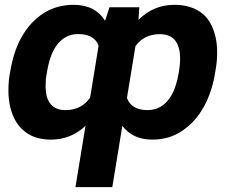

<svg xmlns="http://www.w3.org/2000/svg" viewBox="-20 -558 991 781"><path d="M436.8 203.1H286.9L327.8 -46.2Q268.5 9.9 187.5 9.9Q134.9 9.9 99.1 -10.7Q63.2 -31.2 43 -67.1Q14.2 -117.5 14.2 -191.4Q14.2 -232.6 22 -269.2Q28.4 -307.9 39.8 -342.7Q51.1 -377.5 68 -407.5Q84.9 -437.5 107.2 -462Q129.6 -486.5 157.7 -504.6Q211.3 -538.4 279.5 -538.4Q366.8 -538.4 407.3 -473.7L425.4 -528.4H546.5L543.3 -477.3Q604.4 -538.4 688.9 -538.4Q724.8 -538.4 752.8 -529.5Q780.9 -520.6 801.5 -504.3Q822.1 -487.9 835.4 -464.3Q848.7 -440.7 855.8 -411.6Q863.3 -381 863.3 -344.8Q863.3 -327.4 861.7 -309.1Q860.1 -290.8 856.5 -271Q844.5 -188.6 810.4 -125.9Q776.3 -63.2 720.9 -25.6Q668.3 9.9 599.4 9.9Q519.9 9.9 477.6 -46.2ZM245.7 -110.1Q311.8 -110.1 346.6 -161.2L381 -371.8Q364 -419.4 298.3 -419.4Q270.2 -419.4 249.1 -408Q228 -396.7 212.5 -376.4Q197.1 -356.2 187.1 -328.7Q177.2 -301.1 171.9 -269.2Q168 -248.9 166.5 -236.5Q165.5 -223 165.5 -205.6Q165.5 -186.1 169.6 -168.7Q173.7 -151.3 183.1 -138.3Q192.5 -125.4 207.7 -117.7Q223 -110.1 245.7 -110.1ZM579.9 -110.1Q609 -110.1 631.6 -122.9Q654.1 -135.7 670.3 -159.1Q686.4 -182.5 696.4 -215.7Q706.3 -248.9 710.9 -289.8Q711.6 -296.2 712.2 -303.3Q712.7 -310.4 712.7 -318.2Q712.7 -419 630.3 -419Q565.3 -419 530.9 -370L496.4 -159.4Q514.9 -110.1 579.9 -110.1Z"/></svg>

Font: Linik Sans
Style: Bold Italic
Weight: 700
Italic angle: 9°
Designer: Fonts by Rasmus Andersson / Changes by Cristiano Sobral with parts from Marc Monis
Foundry: rsms
Version: Version 3.020; ttfautohint (v1.6)